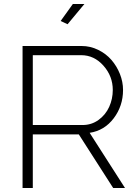

<svg xmlns="http://www.w3.org/2000/svg" viewBox="-20 -940 689 960"><path d="M317.9 -818.8 283.2 -835 344.2 -919.9H401.9ZM92.8 0V-710H388.2Q431.6 -710 470.9 -690.7Q510.3 -671.4 537.1 -640.4Q564 -609.4 579.6 -570.1Q595.2 -530.8 595.2 -490.2Q595.2 -410.2 548.6 -348.6Q502 -287.1 428.2 -275.9L605 0H545.9L374 -268.1H144V0ZM144 -314.9H393.1Q437.5 -314.9 472.7 -340.3Q507.8 -365.7 525.9 -405.5Q543.9 -445.3 543.9 -490.2Q543.9 -559.1 497.3 -611.6Q450.7 -664.1 386.2 -664.1H144Z"/></svg>

Font: Rawline Light
Style: Regular
Weight: 300
Designer: Matt McInerney, Pablo Impallari, Rodrigo Fuenzalida
Foundry: Matt McInerney, Pablo Impallari, Rodrigo Fuenzalida
Version: Version 4.020;PS 004.020;hotconv 1.0.88;makeotf.lib2.5.64775